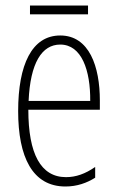

<svg xmlns="http://www.w3.org/2000/svg" viewBox="-20 -668 428 698"><path d="M300 -648H89V-616H300ZM199 -539C96 -539 46 -433 46 -264C46 -97 98 10 218 10C260 10 296 -3 326 -22V-61C290 -36 256 -24 220 -24C128 -24 83 -109 83 -269H343V-303C343 -425 305 -539 199 -539ZM199 -506C277 -506 309 -412 308 -301H84C90 -439 132 -506 199 -506Z"/></svg>

Font: Noto Sans Myanmar ExtraCondensed ExtraLight
Style: Regular
Weight: 200
Width: 2
Designer: Monotype Design Team
Foundry: Monotype Imaging Inc.
Version: Version 2.107